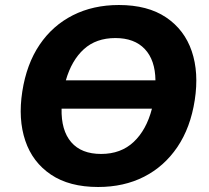

<svg xmlns="http://www.w3.org/2000/svg" viewBox="-20 -736 835 767"><path d="M69 -370Q86 -480 138 -557Q190 -634 271 -675Q352 -716 455 -716Q570 -716 643.5 -666.5Q717 -617 746 -531.5Q775 -446 758 -336Q741 -226 688.5 -148.5Q636 -71 555.5 -30Q475 11 372 11Q257 11 183.5 -38.5Q110 -88 81 -174Q52 -260 69 -370ZM441 -584Q364 -584 315 -539.5Q266 -495 243 -415H601Q600 -496 558.5 -540Q517 -584 441 -584ZM384 -121Q463 -121 514 -169Q565 -217 587 -302H226Q224 -215 264.5 -168Q305 -121 384 -121Z"/></svg>

Font: Mulish ExtraBold
Style: Italic
Weight: 800
Italic angle: -9°
Designer: Vernon Adams
Foundry: Vernon Adams
Version: Version 3.603; ttfautohint (v1.8.3)